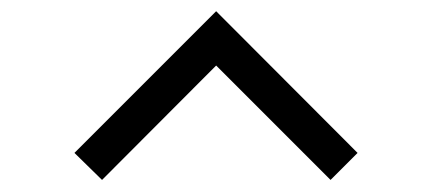

<svg xmlns="http://www.w3.org/2000/svg" viewBox="-20 -786 741 334"><path d="M356 -766.5 602 -520 555 -473 356 -672 157.5 -473 109.5 -520Z"/></svg>

Font: Russisch Sans Medium
Style: Regular
Weight: 500
Width: 4
Designer: Michael Sharanda (font) & Cristiano Sobral (main changes)
Foundry: Michael Sharanda
Version: Version 2.00;September 8, 2020;FontCreator 13.0.0.2681 64-bi